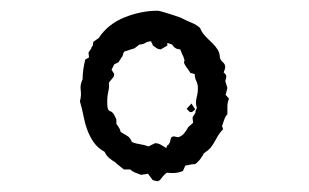

<svg xmlns="http://www.w3.org/2000/svg" viewBox="-20 -654 577 358"><path d="M164 -583Q181 -609 212 -621.5Q243 -634 274 -634Q276 -634 283 -632Q290 -630 298 -627.5Q306 -625 313 -622.5Q320 -620 321 -619Q329 -615 337.5 -611.5Q346 -608 353 -602Q356 -594 362 -587.5Q368 -581 374.5 -575Q381 -569 385.5 -562Q390 -555 390 -546Q392 -541 394.5 -539Q397 -537 398.5 -534.5Q400 -532 400 -529Q400 -526 397 -519Q402 -515 402 -511.5Q402 -508 400 -503L404 -490L401 -478H400L407 -470Q404 -463 404 -455.5Q404 -448 404 -441Q400 -437 398 -430.5Q396 -424 394 -419L396 -413Q390 -407 386.5 -401Q383 -395 380 -389.5Q377 -384 373 -379Q369 -374 360 -368L357 -362V-363Q353 -355 344 -348Q339 -348 334.5 -347Q330 -346 325 -345V-344L321 -335Q313 -332 306 -331.5Q299 -331 291 -332Q287 -329 284 -325.5Q281 -322 278 -318L274 -316L265 -318L256 -330L243 -328Q238 -330 232.5 -332Q227 -334 223 -338H211L196 -350H197Q190 -354 184 -359Q178 -364 175 -371Q162 -378 154.5 -389Q147 -400 142.5 -412.5Q138 -425 135.5 -438.5Q133 -452 129 -465Q132 -476 130.5 -486Q129 -496 134 -506Q134 -523 139 -543L146 -547L145 -556L151 -565H150L153 -569L154 -576ZM262 -577Q256 -577 251 -574Q246 -571 240 -571L231 -564L212 -558L209 -553L210 -554L208 -548V-549L201 -538L193 -534L188 -524L193 -516L192 -511L183 -500V-499Q184 -492 182 -483.5Q180 -475 180 -468Q180 -463 180 -458.5Q180 -454 182 -449L186 -446L185 -447Q190 -445 192.5 -440.5Q195 -436 197 -431V-423Q199 -420 201.5 -416.5Q204 -413 205 -408Q212 -404 217.5 -400.5Q223 -397 226 -389Q234 -386 241.5 -385Q249 -384 257 -381L269 -387Q275 -387 280 -384Q285 -381 290 -378L292 -383L294 -384Q297 -388 297.5 -391.5Q298 -395 299 -397Q300 -399 302.5 -399.5Q305 -400 312 -398Q319 -400 323.5 -405.5Q328 -411 331 -417L340 -425L339 -435L345 -445H344L347 -453Q344 -462 346.5 -471.5Q349 -481 349 -490Q349 -497 346 -503Q343 -509 343 -516L335 -518Q332 -523 328.5 -527.5Q325 -532 323 -537L324 -542L321 -551V-550L316 -562Q306 -562 301 -571L292 -574V-569L280 -562Q275 -562 271.5 -564.5Q268 -567 264 -570H265L262 -576ZM337 -461 344 -450 338 -445H334L328 -451Z"/></svg>

Font: ErikasBuero
Style: Regular
Weight: 400
Designer: Peter Wiegel
Foundry: Peter Wiegel
Version: Version 1.006